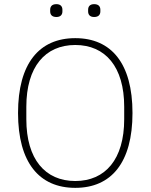

<svg xmlns="http://www.w3.org/2000/svg" viewBox="-20 -894 726 926"><path d="M252 -812C273 -812 281 -824 281 -839V-847C281 -862 273 -874 252 -874C230 -874 222 -862 222 -847V-839C222 -824 230 -812 252 -812ZM434 -812C456 -812 464 -824 464 -839V-847C464 -862 456 -874 434 -874C413 -874 405 -862 405 -847V-839C405 -824 413 -812 434 -812ZM343 12C517 12 619 -110 619 -349C619 -588 517 -710 343 -710C169 -710 67 -588 67 -349C67 -110 169 12 343 12ZM343 -21C198 -21 107 -126 107 -319V-379C107 -572 198 -677 343 -677C488 -677 579 -572 579 -379V-319C579 -126 488 -21 343 -21Z"/></svg>

Font: IBM Plex Thai Looped ExtraLight
Style: Regular
Weight: 200
Designer: Mike Abbink, Paul van der Laan, Pieter van Rosmalen, Ben Mitchell, Mark Frömberg
Foundry: Bold Monday
Version: Version 1.0